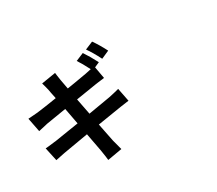

<svg xmlns="http://www.w3.org/2000/svg" viewBox="-158 -1189 1817 1607"><g transform="rotate(-30 750.0 -386.0)"><path d="M480.5 77.1Q478.5 65.4 476.6 43Q470.7 -2 466.8 -21.5Q460 -60.5 433.6 -198.2Q258.8 -168.9 200.2 -158.2Q194.3 -157.2 184.6 -155.3Q122.1 -143.6 103.5 -138.7L75.2 -268.6Q98.6 -269.5 165 -278.3Q172.9 -279.3 176.8 -279.3Q206.1 -284.2 311.5 -300.8Q377 -310.5 411.1 -316.4L381.8 -472.7Q323.2 -463.9 232.4 -448.2Q200.2 -443.4 190.4 -441.4Q138.7 -430.7 100.6 -420.9L74.2 -555.7Q130.9 -559.6 165 -562.5Q230.5 -570.3 358.4 -590.8Q353.5 -615.2 345.7 -652.3Q341.8 -672.9 340.8 -679.7Q334 -710.9 321.3 -753.9L459 -776.4Q460 -769.5 461.9 -752Q466.8 -715.8 469.7 -700.2Q473.6 -676.8 486.3 -610.4Q511.7 -614.3 558.6 -622.1Q653.3 -637.7 677.7 -642.6Q689.5 -644.5 714.8 -650.4Q727.5 -653.3 733.4 -654.3Q694.3 -731.4 666 -772.5L743.2 -804.7Q782.2 -747.1 821.3 -670.9L772.5 -649.4L793 -535.2Q777.3 -534.2 730.5 -527.3Q711.9 -524.4 703.1 -523.4L507.8 -492.2L538.1 -336.9Q559.6 -340.8 600.6 -347.7Q716.8 -366.2 750 -373Q802.7 -383.8 849.6 -396.5L875 -267.6Q853.5 -265.6 791 -255.9Q778.3 -253.9 772.5 -252.9Q710.9 -243.2 560.5 -218.8Q569.3 -176.8 583 -106.4Q592.8 -56.6 595.7 -43Q603.5 -10.7 621.1 52.7ZM860.4 -681.6Q817.4 -766.6 781.2 -816.4L858.4 -848.6Q897.5 -793.9 937.5 -715.8Z"/></g></svg>

Font: Bpmf GenYo Gothic B
Style: B
Weight: 700
Foundry: But Ko
Version: Version 1.320